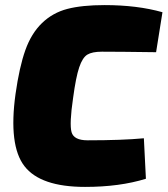

<svg xmlns="http://www.w3.org/2000/svg" viewBox="-20 -722 658 754"><path d="M545 -179 553 -20Q450 12 314 12Q139 12 76 -69.5Q13 -151 41 -353Q56 -459 79.5 -525Q103 -591 145 -631.5Q187 -672 244.5 -687Q302 -702 391 -702Q519 -702 618 -674L593 -517Q447 -519 380 -519Q342 -519 323 -507.5Q304 -496 291 -457.5Q278 -419 267 -337Q252 -235 261 -203Q270 -171 324 -171Q460 -171 545 -179Z"/></svg>

Font: Exo 2.0 Black
Style: Italic
Weight: 900
Italic angle: -8°
Designer: Natanael Gama
Version: Version 1.001;PS 001.001;hotconv 1.0.70;makeotf.lib2.5.58329